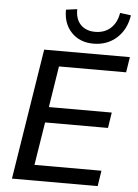

<svg xmlns="http://www.w3.org/2000/svg" viewBox="-61 -984 740 1031"><g transform="rotate(5 308.5 -468.5)"><path d="M43 0 155 -705H617L604 -622H242L207 -400H546L533 -316H194L157 -84H518L505 0ZM415 -760Q342 -760 297 -806.5Q252 -853 253 -929L313 -937Q312 -883 341 -853.5Q370 -824 419 -824Q469 -824 502 -853.5Q535 -883 544 -937L603 -929Q591 -851 540 -805.5Q489 -760 415 -760Z"/></g></svg>

Font: Mulish SemiBold
Style: Italic
Weight: 600
Italic angle: -9°
Designer: Vernon Adams
Foundry: Vernon Adams
Version: Version 3.603; ttfautohint (v1.8.3)